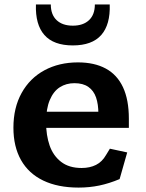

<svg xmlns="http://www.w3.org/2000/svg" viewBox="-20 -838 660 870"><path d="M40.8 -259.2Q40.8 -349.7 77.9 -416.6Q115 -483.6 181.3 -519.5Q247.7 -555.3 333.1 -555.3Q407.7 -555.3 459.2 -527.4Q510.8 -499.5 537.3 -442.8Q563.9 -386 563.9 -300.3V-258.5H177.1V-331.6H443.5L425.8 -304.7V-322.4Q425.8 -365.9 415.2 -396.5Q404.6 -427.2 380.5 -444.1Q356.5 -461.1 317.3 -461.1Q279.8 -461.1 251 -442.7Q222.2 -424.3 205.5 -384.6Q188.8 -344.9 188.8 -284.2Q188.8 -224.8 204.9 -178.6Q221 -132.4 256.9 -104.6Q292.8 -76.8 349.8 -76.8Q387.2 -76.8 415 -90.8Q442.9 -104.8 460.4 -135.5L477.9 -164.2L556.4 -147.3L522 -26.5Q474.6 -6.7 429.8 2.7Q385.1 12 335.9 12Q242.2 12 175.9 -19.9Q109.6 -51.8 75.2 -112.8Q40.8 -173.8 40.8 -259.2ZM142.8 -817.7H210.2Q210.2 -771.5 236.7 -746.6Q263.1 -721.7 310 -721.7Q356.9 -721.7 383.3 -746.6Q409.8 -771.5 409.8 -817.7H477.2Q480.3 -726.5 438.8 -679.4Q397.2 -632.2 310 -632.2Q222.8 -632.2 181.2 -679.4Q139.7 -726.5 142.8 -817.7Z"/></svg>

Font: Monaspace Xenon Var ExtraLight
Style: Regular
Weight: 200
Designer: Riley Cran and the Lettermatic Team
Version: Version 1.200 (Monaspace Xenon Var)